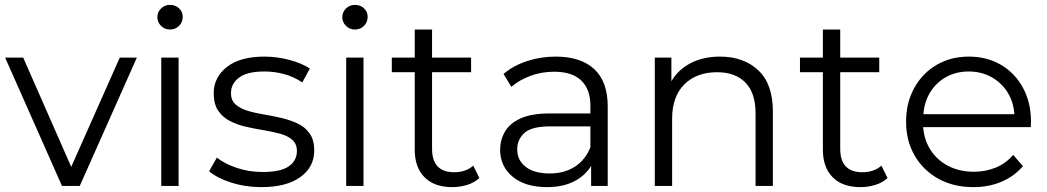

<svg xmlns="http://www.w3.org/2000/svg" viewBox="-20 -762 4292 787"><path d="M234 0 1 -526H75L272 -78L471 -526H541L307 0Z M641 0V-526H712V0ZM677 -641Q655 -641 640 -656Q625 -671 625 -692Q625 -712 640 -727Q655 -742 677 -742Q699 -742 714 -728Q729 -714 729 -693Q729 -671 714 -656Q699 -641 677 -641Z M1051 5Q986 5 928 -13.5Q870 -32 837 -60L869 -116Q900 -91 950 -74Q1000 -57 1056 -57Q1131 -57 1164 -80.5Q1197 -104 1197 -143Q1197 -172 1178.5 -188.5Q1160 -205 1129.5 -213.5Q1099 -222 1062.5 -228Q1026 -234 990 -242Q954 -250 923.5 -265.5Q893 -281 874.5 -308Q856 -335 856 -380Q856 -445 910 -487.5Q964 -530 1064 -530Q1115 -530 1166 -516.5Q1217 -503 1250 -481L1219 -424Q1184 -448 1144 -458.5Q1104 -469 1064 -469Q993 -469 960 -444Q927 -419 927 -382Q926 -352 944.5 -335Q963 -318 993.5 -308.5Q1024 -299 1060.5 -293Q1097 -287 1133.5 -278.5Q1170 -270 1200.5 -255.5Q1231 -241 1249.5 -214.5Q1268 -188 1268 -145Q1268 -77 1211 -36Q1154 5 1051 5Z M1399 0V-526H1470V0ZM1435 -641Q1413 -641 1398 -656Q1383 -671 1383 -692Q1383 -712 1398 -727Q1413 -742 1435 -742Q1457 -742 1472 -728Q1487 -714 1487 -693Q1487 -671 1472 -656Q1457 -641 1435 -641Z M1834 5Q1760 5 1720 -35.5Q1680 -76 1680 -148V-466H1586V-526H1680V-641H1751V-526H1911V-466H1751V-152Q1751 -56 1842 -56Q1889 -56 1920 -83L1945 -32Q1924 -13 1894.5 -4Q1865 5 1834 5Z M2403 0V-82Q2379 -42 2333 -18.5Q2287 5 2222 5Q2133 5 2081.5 -37.5Q2030 -80 2030 -148Q2030 -188 2049.5 -222Q2069 -256 2113.5 -276.5Q2158 -297 2233 -297H2400V-329Q2400 -396 2362.5 -432Q2325 -468 2251 -468Q2200 -468 2154 -451Q2108 -434 2076 -406L2044 -459Q2084 -493 2140 -511.5Q2196 -530 2258 -530Q2360 -530 2415.5 -479Q2471 -428 2471 -326V0ZM2400 -158V-244H2235Q2159 -244 2129.5 -217Q2100 -190 2100 -150Q2100 -105 2135 -78Q2170 -51 2233 -51Q2293 -51 2336 -78.5Q2379 -106 2400 -158Z M2664 0V-526H2732V-429Q2760 -477 2811.5 -503.5Q2863 -530 2932 -530Q3028 -530 3088 -474Q3148 -418 3148 -305V0H3077V-298Q3077 -381 3035.5 -423.5Q2994 -466 2919 -466Q2835 -466 2785 -416Q2735 -366 2735 -276V0Z M3507 5Q3433 5 3393 -35.5Q3353 -76 3353 -148V-466H3259V-526H3353V-641H3424V-526H3584V-466H3424V-152Q3424 -56 3515 -56Q3562 -56 3593 -83L3618 -32Q3597 -13 3567.5 -4Q3538 5 3507 5Z M3970 5Q3888 5 3826 -29.5Q3764 -64 3729 -124.5Q3694 -185 3694 -263Q3694 -341 3727.5 -401.5Q3761 -462 3819 -496Q3877 -530 3951 -530Q4025 -530 4082.5 -496.5Q4140 -463 4173 -402.5Q4206 -342 4206 -263Q4206 -258 4205.5 -252.5Q4205 -247 4205 -241H3764Q3768 -187 3795.5 -145.5Q3823 -104 3868.5 -81Q3914 -58 3972 -58Q4020 -58 4061.5 -75Q4103 -92 4133 -127L4173 -81Q4137 -39 4085 -17Q4033 5 3970 5ZM3765 -294H4138Q4134 -346 4109 -385Q4084 -424 4043 -446.5Q4002 -469 3951 -469Q3900 -469 3859.5 -447Q3819 -425 3794 -385.5Q3769 -346 3765 -294Z"/></svg>

Font: Montserrat
Style: Regular
Weight: 400
Designer: Julieta Ulanovsky
Foundry: Julieta Ulanovsky
Version: Version 9.000; ttfautohint (v1.8.4.7-5d5b)